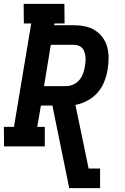

<svg xmlns="http://www.w3.org/2000/svg" viewBox="-25 -755 645 990"><path d="M332 215 245 -211H186L167 -101H206V0H-4L-5 -101H47L136 -634H98L97 -735H307L308 -634H256L254 -625H357Q386 -625 414 -619Q442 -613 465 -598.5Q488 -584 504.5 -561.5Q521 -539 528 -512Q535 -485 535 -456Q535 -427 530 -397Q525 -366 513 -335Q501 -304 479 -278.5Q457 -253 426.5 -236.5Q396 -220 364 -214L432 114H491V215ZM316 -311Q335 -311 353.5 -319.5Q372 -328 384.5 -343Q397 -358 403.5 -376.5Q410 -395 413 -413Q415 -426 416 -438.5Q417 -451 415.5 -463Q414 -475 410.5 -486.5Q407 -498 399.5 -506.5Q392 -515 380.5 -519.5Q369 -524 357 -524H237L202 -311Z"/></svg>

Font: Iosevka Etoile
Style: Bold Italic
Weight: 700
Italic angle: -9°
Designer: Belleve Invis
Foundry: Belleve Invis
Version: Version 28.1.0; ttfautohint (v1.8.4)